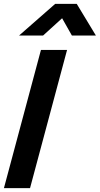

<svg xmlns="http://www.w3.org/2000/svg" viewBox="-69 -980 519 1000"><path d="M30.4 -795H155.4L254.5 -885L305.4 -795H430.4L330.6 -960H218.6ZM-48.6 0H87.4L280.3 -720H144.3Z"/></svg>

Font: Manrope
Style: ExtraBoldItalic
Weight: 800
Italic angle: -15°
Designer: Mikhail Sharanda
Foundry: Mikhail Sharanda
Version: Version 4.502;hotconv 1.0.109;makeotfexe 2.5.65596